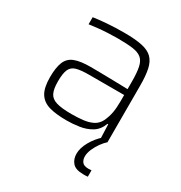

<svg xmlns="http://www.w3.org/2000/svg" viewBox="-168 -640 910 963"><g transform="rotate(30 286.5 -159.0)"><path d="M243 8Q181 8 141.5 -3.5Q102 -15 82.5 -46.5Q63 -78 63 -139Q63 -194 76 -226.5Q89 -259 122 -272Q155 -285 215 -285Q230 -285 267 -284.5Q304 -284 348.5 -283Q393 -282 430 -281V-323Q430 -376 423.5 -407Q417 -438 399 -453Q381 -468 347 -472.5Q313 -477 259 -477Q235 -477 205 -475.5Q175 -474 146 -471Q117 -468 98 -465V-506Q130 -511 176.5 -514.5Q223 -518 276 -518Q339 -518 378.5 -509.5Q418 -501 439 -480Q460 -459 468 -422Q476 -385 476 -328V0H437L434 -80H430Q415 -40 384 -21.5Q353 -3 315 2.5Q277 8 243 8ZM249 -32Q283 -32 314.5 -35.5Q346 -39 370 -51Q394 -63 407 -89Q420 -117 425 -145Q430 -173 430 -210V-247H227Q179 -247 153.5 -239.5Q128 -232 118 -209Q108 -186 108 -140Q108 -96 119.5 -73Q131 -50 161.5 -41Q192 -32 249 -32ZM451 200Q406 200 388 179Q370 158 370 127Q370 94 391 56.5Q412 19 445 -10L476 0Q462 12 447.5 32Q433 52 423 75Q413 98 413 118Q413 137 423 150Q433 163 460 163Q463 163 466.5 162.5Q470 162 477 162V199Q469 200 463.5 200Q458 200 451 200Z"/></g></svg>

Font: Saira ExtraLight
Style: Regular
Weight: 200
Designer: Hector Gatti with collaboration of the Omnibus-Type team
Foundry: Omnibus-Type
Version: Version 1.100; ttfautohint (v1.8.3)